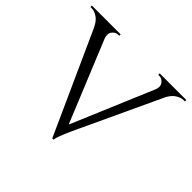

<svg xmlns="http://www.w3.org/2000/svg" viewBox="-152 -776 967 967"><g transform="rotate(45 331.5 -293.0)"><path d="M327 14 52 -594H131L344 -75ZM327 14 320 -55 549 -597H612L375 -89Q375 -89 369.5 -77Q364 -65 356.5 -47.5Q349 -30 343 -13Q337 4 336 14ZM520 -527Q531 -557 517 -573.5Q503 -590 485 -590H478V-600H668V-590Q668 -590 664 -590Q660 -590 660 -590Q639 -590 617 -575.5Q595 -561 579 -527ZM158 -527H82Q67 -561 45 -575.5Q23 -590 3 -590Q3 -590 -1 -590Q-5 -590 -5 -590V-600H200V-590H192Q175 -590 161.5 -573.5Q148 -557 158 -527Z"/></g></svg>

Font: Cinzel
Style: Regular
Weight: 400
Designer: Natanael Gama
Version: Version 2.000